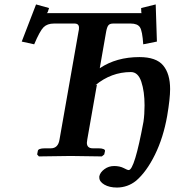

<svg xmlns="http://www.w3.org/2000/svg" viewBox="-20 -698 782 858"><path d="M564.9 -376Q477.1 -376 405.8 -316.9L413.1 -319.8L370.1 -75.2Q368.2 -63 368.2 -60.1Q368.2 -35.2 395 -35.2H420.9Q434.1 -35.2 442.1 -32Q450.2 -28.8 449.2 -22.9L445.8 -7.8L435.1 1Q334 -1 295.9 -1L153.8 1L146 -7.8L148.9 -22.9Q149.9 -35.2 181.2 -35.2H207Q240.2 -35.2 246.1 -75.2L331.1 -558.1Q333 -564 333 -574.2Q333 -593.3 312 -592.8H221.2Q191.4 -592.8 174.8 -576.4Q158.2 -560.1 132.8 -500L77.1 -512.2L141.1 -678.2L199.2 -662.1Q193.4 -640.1 189 -639.2H612.8Q610.8 -640.1 610.8 -662.1L675.8 -678.2L681.2 -512.2L620.1 -500Q616.2 -560.1 605.2 -576.4Q594.2 -592.8 564 -592.8H485.8Q470.7 -592.8 464.4 -585Q458 -577.1 454.1 -555.2L425.8 -393.1Q500 -442.9 603 -442.9Q678.2 -442.9 709.2 -405.5Q740.2 -368.2 740.2 -299.8Q740.2 -257.8 727.1 -180.2Q710 -83 672.4 -6.6Q634.8 69.8 587.9 109.9Q550.8 139.6 502.9 140.1Q468.8 140.1 446.3 127Q423.8 113.8 423.8 95.2V89.8Q427.7 71.8 446.8 57.9Q465.8 43.9 490.2 43.9Q515.1 43.9 533.2 53.2Q549.3 62 555.2 62Q581.1 62 621.1 -153.8Q626 -187 626 -227.1Q626 -289.1 611.6 -332.5Q597.2 -376 564.9 -376Z"/></svg>

Font: Linux Libertine
Style: Semibold Italic
Weight: 600
Italic angle: -11.5°
Designer: Philipp H. Poll
Foundry: Philipp H. Poll
Version: Version 5.1.2 ; ttfautohint (v0.9)